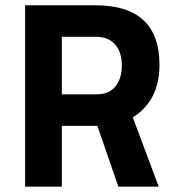

<svg xmlns="http://www.w3.org/2000/svg" viewBox="-20 -700 660 720"><path d="M337.9 -562H211.9V-346.2H339.8Q389.2 -346.2 413.1 -376Q437 -406.2 437 -455.1Q437 -503.9 411.6 -533.2Q386.2 -562.5 337.9 -562ZM211.9 -228V0H74.2V-680.2H337.9Q578.1 -680.2 578.1 -456.1Q578.1 -323.2 478 -259.8L575.2 0H423.8L345.2 -228Z"/></svg>

Font: TitilliumWeb-Bold
Style: Bold
Weight: 700
Version: Version 1.001;PS 57.000;hotconv 1.0.70;makeotf.lib2.5.55311